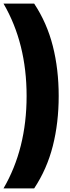

<svg xmlns="http://www.w3.org/2000/svg" viewBox="-38 -828 387 1068"><path d="M-18.5 220Q110 -0.5 110 -294Q110 -587.5 -18.5 -808H152Q223 -701 255.8 -572Q288.5 -443 288.5 -294Q288.5 -145 255.8 -16Q223 113 152 220Z"/></svg>

Font: Encode Sans Condensed Condensed ExtraBold
Style: Regular
Weight: 800
Width: 3
Designer: Multiple Designers
Foundry: Impallari Type
Version: Version 3.000; ttfautohint (v1.8.3) -l 8 -r 50 -G 200 -x 14 